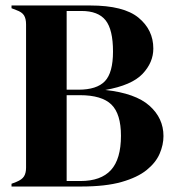

<svg xmlns="http://www.w3.org/2000/svg" viewBox="-20 -680 638 700"><path d="M22 0V-10L40 -17Q60 -25 67.5 -37Q75 -49 75 -69V-591Q75 -612 67.5 -624Q60 -636 40 -643L22 -650V-660H309Q431 -660 485 -615.5Q539 -571 539 -503Q539 -452 499.5 -410.5Q460 -369 364 -352Q474 -340 525 -294.5Q576 -249 576 -184Q576 -152 562 -119.5Q548 -87 514.5 -60Q481 -33 423 -16.5Q365 0 276 0ZM223 -353H266Q333 -353 362.5 -384Q392 -415 392 -492Q392 -572 365 -606Q338 -640 277 -640H223ZM223 -20H273Q348 -20 384.5 -60Q421 -100 421 -185Q421 -265 386 -299Q351 -333 271 -333H223Z"/></svg>

Font: DeepMind Serif Display
Style: Regular
Weight: 400
Designer: Frank Grießhammer / Modifications: Colophon Foundry
Foundry: Colophon Foundry
Version: Version 5.003; ttfautohint (v1.8.2)